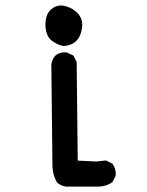

<svg xmlns="http://www.w3.org/2000/svg" viewBox="-20 -568 540 703"><path d="M171.9 35.2Q171.9 31.2 171.9 27.3L168 -331.5Q170.4 -350.1 182.1 -363.8Q196.3 -376.5 216.8 -376.5Q219.7 -376.5 224.6 -376L249 -364.3L260.7 -340.8L264.6 20L332.5 23.4L367.7 19.5L391.1 30.8L392.1 32.2Q403.8 47.9 403.8 68.4Q403.8 71.3 403.3 76.2L391.6 99.1Q378.4 107.9 365.5 111.6Q352.5 115.2 338.9 115.2H222.2Q203.6 112.8 190.4 101.6L189.5 101.1Q171.9 71.3 171.9 35.2ZM146.5 -480Q146.5 -514.6 166.5 -533.2Q183.1 -547.9 203.1 -547.9Q211.4 -547.9 219.7 -545.4Q248.5 -538.1 266.1 -517.6Q281.2 -500.5 281.2 -477.1Q281.2 -471.2 280.3 -465.3Q271.5 -403.8 213.4 -399.4H212.9Q194.3 -401.9 172.4 -417Q148.4 -433.1 146.5 -473.1Q146.5 -476.6 146.5 -480Z"/></svg>

Font: Bakudai
Style: Bold
Weight: 700
Version: Version 1.48